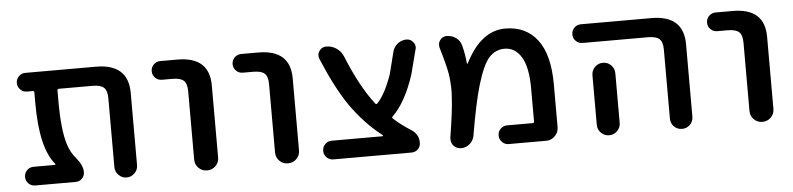

<svg xmlns="http://www.w3.org/2000/svg" viewBox="-38 -733 3670 889"><g transform="rotate(-5 1797.0 -289.0)"><path d="M244.1 -458Q236.3 -458 236.3 -451.2V-400.4Q236.3 -266.6 257.8 -199.2Q270.5 -159.2 293 -133.8Q325.2 -95.7 325.2 -64.5Q325.2 -45.9 313 -33.7Q300.8 -21.5 283.2 -21.5H95.7Q77.1 -21.5 64.5 -34.2Q51.8 -46.9 51.8 -64.9Q51.8 -83 64.5 -95.7Q77.1 -108.4 95.7 -108.4H193.4Q196.3 -108.4 196.8 -110.4Q197.3 -112.3 196.3 -113.3Q128.9 -192.4 128.9 -400.4V-451.2Q128.9 -458 121.1 -458H95.7Q77.1 -458 64.5 -470.7Q51.8 -483.4 51.8 -501.5Q51.8 -519.5 64.5 -532.2Q77.1 -544.9 95.7 -544.9H422.9Q573.2 -544.9 573.2 -410.2V-74.2Q573.2 -52.7 557.6 -37.1Q542 -21.5 520.5 -21.5Q499 -21.5 483.4 -37.1Q467.8 -52.7 467.8 -74.2V-394.5Q467.8 -429.7 452.6 -443.8Q437.5 -458 400.4 -458Z M722.7 -458Q704.1 -458 691.4 -470.7Q678.7 -483.4 678.7 -501.5Q678.7 -519.5 691.4 -532.2Q704.1 -544.9 722.7 -544.9H801.8Q951.2 -544.9 950.2 -410.2V-77.1Q950.2 -53.7 934.1 -37.6Q918 -21.5 894.5 -21.5Q871.1 -21.5 855 -37.6Q838.9 -53.7 838.9 -77.1V-394.5Q838.9 -429.7 823.7 -443.8Q808.6 -458 770.5 -458Z M1098.6 -458Q1080.1 -458 1067.4 -470.7Q1054.7 -483.4 1054.7 -501.5Q1054.7 -519.5 1067.4 -532.2Q1080.1 -544.9 1098.6 -544.9H1177.7Q1327.1 -544.9 1326.2 -410.2V-77.1Q1326.2 -53.7 1310.1 -37.6Q1293.9 -21.5 1270.5 -21.5Q1247.1 -21.5 1231 -37.6Q1214.8 -53.7 1214.8 -77.1V-394.5Q1214.8 -429.7 1199.7 -443.8Q1184.6 -458 1146.5 -458Z M1716.8 -108.4Q1718.8 -108.4 1719.2 -109.9Q1719.7 -111.3 1718.8 -113.3Q1638.7 -174.8 1572.3 -268.6Q1513.7 -354.5 1457 -491.2Q1454.1 -499 1454.1 -506.8Q1454.1 -517.6 1460.9 -527.3Q1472.7 -544.9 1493.2 -544.9H1494.1Q1519.5 -544.9 1541 -530.3Q1562.5 -515.6 1572.3 -491.2Q1628.9 -350.6 1696.3 -262.7Q1701.2 -256.8 1706.1 -261.7Q1743.2 -299.8 1775.4 -390.6L1801.8 -495.1Q1807.6 -516.6 1825.7 -530.8Q1843.8 -544.9 1866.2 -544.9Q1885.7 -544.9 1897.5 -529.3Q1906.2 -518.6 1906.2 -505.9Q1906.2 -500 1904.3 -495.1L1875 -381.8Q1834 -255.9 1771.5 -195.3Q1766.6 -190.4 1772.5 -185.5Q1807.6 -153.3 1849.6 -127Q1886.7 -104.5 1886.7 -64.5Q1886.7 -45.9 1874.5 -33.7Q1862.3 -21.5 1843.8 -21.5H1480.5Q1462.9 -21.5 1450.2 -34.2Q1437.5 -46.9 1437.5 -64.9Q1437.5 -83 1450.2 -95.7Q1462.9 -108.4 1480.5 -108.4Z M2135.7 -410.2Q2136.7 -409.2 2138.2 -408.7Q2139.6 -408.2 2139.6 -410.2Q2176.8 -482.4 2219.7 -516.6Q2267.6 -555.7 2326.2 -555.7Q2421.9 -555.7 2475.1 -486.3Q2528.3 -417 2528.3 -278.3V-79.1Q2528.3 -55.7 2511.2 -38.6Q2494.1 -21.5 2470.7 -21.5H2295.9Q2278.3 -21.5 2265.6 -34.2Q2252.9 -46.9 2252.9 -64.9Q2252.9 -83 2265.6 -95.7Q2278.3 -108.4 2295.9 -108.4H2415Q2421.9 -108.4 2421.9 -115.2V-268.6Q2421.9 -367.2 2393.1 -415Q2364.3 -462.9 2314.5 -462.9Q2272.5 -462.9 2242.7 -430.2Q2212.9 -397.5 2184.6 -300.8Q2161.1 -218.8 2136.7 -74.2Q2132.8 -51.8 2115.2 -36.6Q2097.7 -21.5 2075.2 -21.5Q2053.7 -21.5 2040 -37.1Q2029.3 -49.8 2029.3 -66.4Q2029.3 -70.3 2029.3 -74.2Q2049.8 -202.1 2051.8 -253.9Q2053.7 -272.5 2053.7 -290Q2053.7 -332 2047.9 -369.1Q2041 -410.2 2015.6 -495.1Q2014.6 -501 2014.6 -506.8Q2014.6 -518.6 2022.5 -529.3Q2034.2 -544.9 2053.7 -544.9Q2077.1 -544.9 2096.2 -531.2Q2115.2 -517.6 2121.1 -495.1Q2131.8 -454.1 2135.7 -410.2Z M2677.7 -458Q2659.2 -458 2646.5 -470.7Q2633.8 -483.4 2633.8 -501.5Q2633.8 -519.5 2646.5 -532.2Q2659.2 -544.9 2677.7 -544.9H3004.9Q3154.3 -544.9 3154.3 -410.2V-74.2Q3154.3 -51.8 3139.2 -36.6Q3124 -21.5 3102.1 -21.5Q3080.1 -21.5 3064.9 -36.6Q3049.8 -51.8 3049.8 -74.2V-394.5Q3049.8 -429.7 3034.7 -443.8Q3019.5 -458 2981.4 -458ZM2816.4 -304.7V-124V-74.2Q2816.4 -52.7 2800.8 -37.1Q2785.2 -21.5 2763.2 -21.5Q2741.2 -21.5 2725.6 -37.1Q2710 -52.7 2710 -74.2V-124V-304.7Q2710 -327.1 2725.6 -342.8Q2741.2 -358.4 2763.2 -358.4Q2785.2 -358.4 2800.8 -342.8Q2816.4 -327.1 2816.4 -304.7Z M3303.7 -458Q3285.2 -458 3272.5 -470.7Q3259.8 -483.4 3259.8 -501.5Q3259.8 -519.5 3272.5 -532.2Q3285.2 -544.9 3303.7 -544.9H3382.8Q3532.2 -544.9 3531.2 -410.2V-77.1Q3531.2 -53.7 3515.1 -37.6Q3499 -21.5 3475.6 -21.5Q3452.1 -21.5 3436 -37.6Q3419.9 -53.7 3419.9 -77.1V-394.5Q3419.9 -429.7 3404.8 -443.8Q3389.6 -458 3351.6 -458Z"/></g></svg>

Font: Gen Jyuu Gothic P Medium
Style: Regular
Weight: 500
Designer: [Source Han Sans]
Ryoko NISHIZUKA  (kana & ideographs); Paul D. Hunt (Latin, Greek & Cyrillic); Wenlong ZHANG  (bopomofo
Version: Version 1.002.20150607